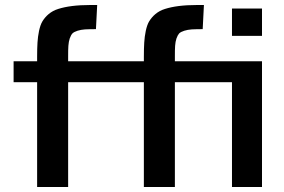

<svg xmlns="http://www.w3.org/2000/svg" viewBox="-20 -745 1131 765"><path d="M1023.9 -710.9H904.3V-602.1H1023.9ZM1023.9 -501H676.8V-519.5C676.8 -556.2 677.2 -573.7 683.1 -591.8C686.5 -601.1 689.9 -607.4 693.8 -611.8C702.1 -620.1 722.7 -626.5 744.1 -627.9C754.9 -628.4 769.5 -628.9 787.6 -628.9L792.5 -725.1H766.1C709.5 -725.1 668.5 -719.2 637.7 -709.5C606.9 -700.2 586.9 -680.2 574.7 -660.6C562.5 -641.1 556.6 -605.5 554.7 -575.7C553.7 -560.5 553.2 -541.5 553.2 -518.6V-501H251.5V-519.5C251.5 -556.2 252 -573.7 257.8 -591.8C261.2 -601.1 264.6 -607.4 268.6 -611.8C276.9 -620.1 297.4 -626.5 318.8 -627.9C329.6 -628.4 344.2 -628.9 362.3 -628.9L367.2 -725.1H340.8C284.2 -725.1 243.2 -719.2 212.4 -709.5C181.6 -700.2 161.6 -680.2 149.4 -660.6C137.2 -641.1 131.3 -605.5 129.4 -575.7C128.4 -560.5 127.9 -541.5 127.9 -518.6V-501H34.2V-417.5H127.9V0H251.5V-417.5H553.2V0H676.8V-417.5H904.3V0H1023.9Z"/></svg>

Font: Ride
Style: Bold
Weight: 700
Version: Version 3.000